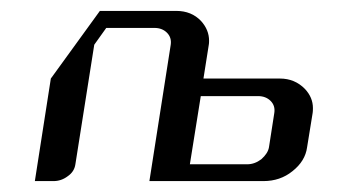

<svg xmlns="http://www.w3.org/2000/svg" viewBox="-20 -332 617 352"><path d="M43.9 0 73.2 -188 163.1 -312H303.2Q331.1 -312 348.6 -293.5Q363.3 -277.3 363.3 -257.3Q363.3 -252.4 362.8 -250L353 -188H493.2Q520.5 -188 539.1 -168.9Q553.7 -153.3 553.7 -133.8Q553.7 -127.9 553.2 -125L543 -62Q539.6 -36.6 516.1 -18.1Q493.7 0 462.9 0H253.9L293 -250Q294.9 -263.2 286.1 -272Q277.3 -280.8 263.2 -280.8H174.8L152.8 -250L118.2 -30.8Q116.2 -17.1 104 -8.8Q92.3 0 78.1 0ZM328.1 -30.8H433.1Q446.8 -30.8 459 -40Q471.2 -50.8 473.1 -62L482.9 -125Q484.9 -138.2 476.1 -147Q467.3 -155.8 453.1 -155.8H348.1Z"/></svg>

Font: Hhenum
Style: Italic
Weight: 400
Designer: T. Christopher White
Version: Version 1.0